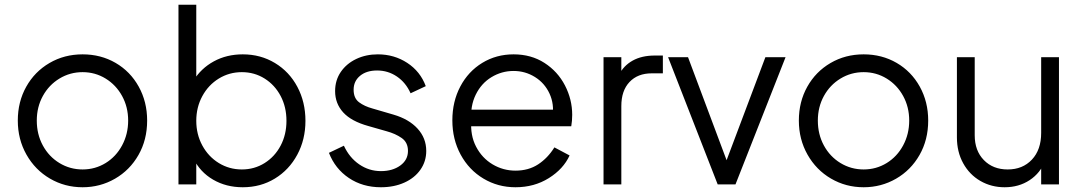

<svg xmlns="http://www.w3.org/2000/svg" viewBox="-20 -777 4559 809"><path d="M55 -269Q55 -348 90.5 -411.5Q126 -475 188.5 -511.5Q251 -548 328 -548Q405 -548 467 -512Q529 -476 564.5 -412Q600 -348 600 -269Q600 -188 563.5 -124Q527 -60 464.5 -24Q402 12 328 12Q253 12 190.5 -24.5Q128 -61 91.5 -125.5Q55 -190 55 -269ZM520 -269Q520 -326 494.5 -372.5Q469 -419 425 -446Q381 -473 328 -473Q275 -473 230.5 -446Q186 -419 160.5 -372.5Q135 -326 135 -269Q135 -211 160.5 -164Q186 -117 230.5 -90Q275 -63 328 -63Q381 -63 425 -90Q469 -117 494.5 -164.5Q520 -212 520 -269Z M795 -109 807 -120V0H732V-757H807V-416L795 -437Q827 -489 881 -518.5Q935 -548 1003 -548Q1078 -548 1138.5 -511.5Q1199 -475 1233 -411Q1267 -347 1267 -268Q1267 -189 1232.5 -125Q1198 -61 1138 -24.5Q1078 12 1003 12Q933 12 878 -20Q823 -52 795 -109ZM1187 -268Q1187 -326 1162.5 -372.5Q1138 -419 1095 -446Q1052 -473 999 -473Q946 -473 902 -446Q858 -419 832.5 -372Q807 -325 807 -268Q807 -211 832.5 -164Q858 -117 902 -90Q946 -63 999 -63Q1052 -63 1095 -90Q1138 -117 1162.5 -163.5Q1187 -210 1187 -268Z M1366 -133 1429 -163Q1452 -113 1493.5 -84.5Q1535 -56 1585 -56Q1634 -56 1666.5 -79.5Q1699 -103 1699 -141Q1699 -177 1672.5 -195.5Q1646 -214 1609 -224L1532 -246Q1460 -266 1426 -303.5Q1392 -341 1392 -393Q1392 -439 1416 -474Q1440 -509 1481 -528.5Q1522 -548 1572 -548Q1641 -548 1696 -512Q1751 -476 1774 -414L1710 -384Q1690 -429 1652.5 -454.5Q1615 -480 1569 -480Q1524 -480 1497 -457.5Q1470 -435 1470 -399Q1470 -363 1493 -346Q1516 -329 1549 -320L1638 -294Q1703 -275 1739.5 -235Q1776 -195 1776 -141Q1776 -97 1751.5 -62Q1727 -27 1683.5 -7.5Q1640 12 1585 12Q1508 12 1450 -27Q1392 -66 1366 -133Z M1886 -270Q1886 -349 1919.5 -412.5Q1953 -476 2012 -512Q2071 -548 2144 -548Q2218 -548 2274 -512Q2330 -476 2360.5 -417Q2391 -358 2391 -293Q2391 -268 2387 -245H1934V-315H2344L2308 -285Q2316 -338 2295.5 -382.5Q2275 -427 2234 -452.5Q2193 -478 2144 -478Q2094 -478 2051 -452Q2008 -426 1984.5 -378Q1961 -330 1966 -269Q1961 -207 1986 -159Q2011 -111 2055.5 -84.5Q2100 -58 2152 -58Q2207 -58 2247.5 -84.5Q2288 -111 2316 -156L2380 -122Q2354 -65 2292.5 -26.5Q2231 12 2152 12Q2078 12 2017 -24.5Q1956 -61 1921 -125.5Q1886 -190 1886 -270Z M2523 -536H2598V-448L2588 -461Q2607 -500 2645.5 -521.5Q2684 -543 2739 -543H2773V-468H2726Q2667 -468 2632.5 -431.5Q2598 -395 2598 -330V0H2523Z M2795 -536H2879L3055 -66H3028L3205 -536H3290L3079 0H3004Z M3346 -269Q3346 -348 3381.5 -411.5Q3417 -475 3479.5 -511.5Q3542 -548 3619 -548Q3696 -548 3758 -512Q3820 -476 3855.5 -412Q3891 -348 3891 -269Q3891 -188 3854.5 -124Q3818 -60 3755.5 -24Q3693 12 3619 12Q3544 12 3481.5 -24.5Q3419 -61 3382.5 -125.5Q3346 -190 3346 -269ZM3811 -269Q3811 -326 3785.5 -372.5Q3760 -419 3716 -446Q3672 -473 3619 -473Q3566 -473 3521.5 -446Q3477 -419 3451.5 -372.5Q3426 -326 3426 -269Q3426 -211 3451.5 -164Q3477 -117 3521.5 -90Q3566 -63 3619 -63Q3672 -63 3716 -90Q3760 -117 3785.5 -164.5Q3811 -212 3811 -269Z M4012 -198V-536H4087V-207Q4087 -142 4125.5 -102.5Q4164 -63 4226 -63Q4289 -63 4328 -104.5Q4367 -146 4367 -217V-536H4442V0H4367V-104L4384 -100Q4364 -48 4318.5 -18Q4273 12 4213 12Q4157 12 4111 -14.5Q4065 -41 4038.5 -89Q4012 -137 4012 -198Z"/></svg>

Font: Trafiko Sans Variable
Style: Regular
Weight: 400
Designer: Gumpita Rahayu / Trafiko
Foundry: Tokotype / Trafiko
Version: Version 0.001;FEAKit 1.0